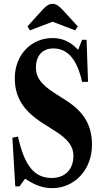

<svg xmlns="http://www.w3.org/2000/svg" viewBox="-20 -970 541 999"><path d="M136 -812 253.5 -857 371 -812 385 -832.5 305.5 -919C285.5 -940 272 -950 254 -950C233.5 -950 220.5 -939.5 201 -919L123 -832.5ZM251.5 9C368.5 9 458.5 -88 458.5 -215.5C458.5 -315.5 420 -385 326 -446L263.5 -486C193 -531.5 167 -567.5 167 -618.5C167 -680.5 201 -718 257 -718C332.5 -718 381.5 -660.5 407 -544H438L430.5 -763H407L386.5 -710.5C348 -752.5 305.5 -772 253 -772C141.5 -772 57 -683.5 57 -563C57 -463.5 102 -392.5 205 -327.5L268.5 -287C336 -244 362 -207 362 -159.5C362 -88 318 -44 249.5 -44C158 -44 107 -108.5 73.5 -259.5L44.5 -253.5L59.5 0H81.5L110.5 -40.5C161 -6.5 203.5 9 251.5 9Z"/></svg>

Font: Libre Caslon Condensed SemiBold
Style: Regular
Weight: 600
Designer: Pablo Impallari, Rodrigo Fuenzalida, Katja Schimmel, Ertekin Erdin
Foundry: Pablo Impallari, Rodrigo Fuenzalida
Version: Version 2.000;gftools[0.9.33]